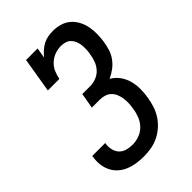

<svg xmlns="http://www.w3.org/2000/svg" viewBox="-221 -838 941 941"><g transform="rotate(-45 250.0 -367.5)"><path d="M208 8Q182 8 157.5 4.5Q133 1 110.5 -8Q88 -17 70 -32.5Q52 -48 41 -69.5Q30 -91 27 -115.5Q24 -140 28 -165Q28 -167 28.5 -169Q29 -171 29 -173H119Q119 -172 118.5 -171Q118 -170 118 -169Q115 -149 119.5 -129.5Q124 -110 136.5 -96.5Q149 -83 168 -77.5Q187 -72 208 -72Q231 -72 254.5 -80.5Q278 -89 295.5 -107Q313 -125 322 -148Q331 -171 334 -194Q337 -211 338 -228.5Q339 -246 336.5 -262.5Q334 -279 328 -294Q322 -309 310.5 -320.5Q299 -332 283 -337Q267 -342 250 -342H195L209 -422H264Q284 -422 305 -430Q326 -438 341 -454.5Q356 -471 363.5 -491.5Q371 -512 374 -533Q377 -548 377.5 -563Q378 -578 376.5 -592.5Q375 -607 369.5 -620.5Q364 -634 354.5 -644Q345 -654 331 -658.5Q317 -663 302 -663Q280 -663 259 -655.5Q238 -648 221 -632.5Q204 -617 195 -596.5Q186 -576 182 -554H102L132 -735H212L203 -681Q214 -695 228 -707.5Q242 -720 258 -728.5Q274 -737 291.5 -740Q309 -743 326 -743Q352 -743 376.5 -735.5Q401 -728 419 -712Q437 -696 448.5 -674Q460 -652 464.5 -627.5Q469 -603 468.5 -576.5Q468 -550 464 -525Q460 -502 453 -480Q446 -458 431.5 -438.5Q417 -419 397.5 -404.5Q378 -390 356 -380Q380 -367 396.5 -344.5Q413 -322 420.5 -295Q428 -268 428 -239Q428 -210 423 -181Q419 -156 411 -131Q403 -106 388 -83Q373 -60 352.5 -42Q332 -24 308 -12.5Q284 -1 258.5 3.5Q233 8 208 8Z"/></g></svg>

Font: Iosevka Slab Medium
Style: Italic
Weight: 500
Italic angle: -9°
Monospace: yes
Designer: Belleve Invis
Foundry: Belleve Invis
Version: Version 11.1.0; ttfautohint (v1.8.3)